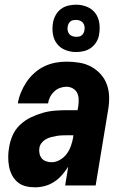

<svg xmlns="http://www.w3.org/2000/svg" viewBox="-20 -791 540 819"><path d="M129 8Q108 8 88.5 3Q69 -2 54.5 -14.5Q40 -27 31 -44.5Q22 -62 18.5 -81.5Q15 -101 15 -121.5Q15 -142 19 -163Q23 -189 34 -214Q45 -239 65.5 -258.5Q86 -278 111 -290Q136 -302 162 -309.5Q188 -317 214.5 -319Q241 -321 266 -321H311L314 -339Q316 -353 315.5 -368Q315 -383 309 -395Q303 -407 290.5 -414Q278 -421 264 -421Q250 -421 236 -416Q222 -411 211 -400.5Q200 -390 193.5 -377Q187 -364 185 -350H56Q60 -374 69.5 -397Q79 -420 93 -441Q107 -462 126.5 -479.5Q146 -497 169 -508Q192 -519 216 -523.5Q240 -528 264 -528Q292 -528 319 -523.5Q346 -519 369 -506.5Q392 -494 409.5 -474.5Q427 -455 436 -430Q445 -405 445.5 -377Q446 -349 441 -321L388 0H258L271 -80Q259 -61 244 -44Q229 -27 210.5 -15Q192 -3 171 2.5Q150 8 129 8ZM200 -99Q218 -99 235.5 -109Q253 -119 264.5 -134.5Q276 -150 282.5 -168.5Q289 -187 292 -205L293 -214H266Q255 -214 243.5 -213.5Q232 -213 220.5 -211Q209 -209 197.5 -206Q186 -203 175.5 -197Q165 -191 157.5 -181.5Q150 -172 148 -160Q146 -148 148.5 -136Q151 -124 158 -115.5Q165 -107 176.5 -103Q188 -99 200 -99ZM305 -569Q280 -569 258 -578Q236 -587 222.5 -605Q209 -623 205.5 -646.5Q202 -670 206 -694Q209 -711 217.5 -726.5Q226 -742 240 -752.5Q254 -763 271 -767Q288 -771 305 -771Q329 -771 351 -762Q373 -753 386.5 -735Q400 -717 403.5 -693.5Q407 -670 403 -646Q401 -629 392 -613.5Q383 -598 369 -587.5Q355 -577 338 -573Q321 -569 305 -569ZM305 -634Q311 -634 317 -635Q323 -636 328 -640Q333 -644 336 -649.5Q339 -655 340 -661Q342 -670 340.5 -678.5Q339 -687 334 -693.5Q329 -700 321 -703Q313 -706 305 -706Q299 -706 292.5 -705Q286 -704 281 -700Q276 -696 273 -690.5Q270 -685 269 -679Q267 -670 268.5 -661.5Q270 -653 275 -646.5Q280 -640 288 -637Q296 -634 305 -634Z"/></svg>

Font: Iosevka SS04 Heavy Oblique
Style: Regular
Weight: 900
Italic angle: -9°
Monospace: yes
Designer: Belleve Invis
Foundry: Belleve Invis
Version: Version 19.0.0; ttfautohint (v1.8.4)